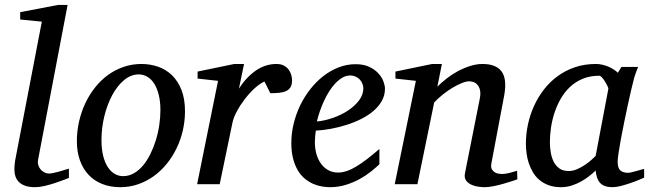

<svg xmlns="http://www.w3.org/2000/svg" viewBox="-20 -757 2670 789"><path d="M263.2 -25.9Q257.3 -23.4 241.2 -17.3Q225.1 -11.2 205.1 -4.6Q185.1 2 163.3 7.1Q141.6 12.2 124 12.2Q101.1 12.2 85 6.8Q68.8 1.5 58.6 -8.3Q48.3 -18.1 43.7 -31.5Q39.1 -44.9 39.1 -61Q39.1 -76.2 42 -96.2L151.9 -668L63 -676.8V-707L219.2 -736.8H257.8L136.2 -99.1Q134.3 -88.9 137.2 -78.9Q140.1 -68.8 146.5 -61.3Q152.8 -53.7 162.1 -48.8Q171.4 -43.9 182.1 -43.9Q189.5 -43.9 201.4 -46.6Q213.4 -49.3 225.6 -52.7Q237.8 -56.2 248.3 -59.6Q258.8 -63 263.2 -64Z M639.2 -304.2Q639.2 -339.8 632.3 -367.2Q625.5 -394.5 613.8 -413.1Q602.1 -431.6 585.7 -441.4Q569.3 -451.2 550.3 -451.2Q517.6 -451.2 489.5 -427.5Q461.4 -403.8 440.9 -365.5Q420.4 -327.1 408.7 -279.1Q397 -231 397 -182.1Q397 -145 403.8 -117.2Q410.6 -89.4 422.9 -70.6Q435.1 -51.8 451.2 -42.5Q467.3 -33.2 486.3 -33.2Q509.8 -33.2 530.5 -45.2Q551.3 -57.1 568.1 -77.4Q585 -97.7 598.1 -124.5Q611.3 -151.4 620.6 -181.4Q629.9 -211.4 634.5 -243.2Q639.2 -274.9 639.2 -304.2ZM740.2 -299.8Q740.2 -259.3 731.2 -220.5Q722.2 -181.6 705.3 -147Q688.5 -112.3 664.8 -83.3Q641.1 -54.2 611.6 -33Q582 -11.7 547.4 0.2Q512.7 12.2 474.1 12.2Q433.1 12.2 399.9 -1Q366.7 -14.2 343.8 -38.8Q320.8 -63.5 308.3 -98.4Q295.9 -133.3 295.9 -176.8Q295.9 -217.3 304.7 -256.6Q313.5 -295.9 329.8 -331.1Q346.2 -366.2 369.6 -396.2Q393.1 -426.3 422.6 -448Q452.1 -469.7 487.1 -481.9Q522 -494.1 561 -494.1Q597.2 -494.1 629.6 -482.9Q662.1 -471.7 686.8 -447.8Q711.4 -423.8 725.8 -387.2Q740.2 -350.6 740.2 -299.8Z M1180.2 -426.8Q1180.2 -409.2 1173.8 -398.7Q1167.5 -388.2 1155.8 -382.8Q1144 -377.4 1127.7 -375.7Q1111.3 -374 1090.8 -374L1066.9 -421.9Q1048.3 -414.1 1027.1 -394.8Q1005.9 -375.5 986.8 -350.8Q967.8 -326.2 953.6 -300Q939.5 -273.9 935.1 -252L882.8 0H790L876 -424.8L792 -434.1V-462.9L942.9 -494.1H982.9L961.9 -393.1Q992.7 -440.4 1031.7 -467.3Q1070.8 -494.1 1116.2 -494.1Q1134.3 -494.1 1146.5 -487.5Q1158.7 -481 1166.3 -470.7Q1173.8 -460.4 1177 -448.7Q1180.2 -437 1180.2 -426.8Z M1473.1 -394Q1473.1 -403.8 1469.2 -413.3Q1465.3 -422.9 1458.5 -430.2Q1451.7 -437.5 1441.4 -442.1Q1431.2 -446.8 1418.9 -446.8Q1402.3 -446.8 1387.2 -438Q1372.1 -429.2 1358.2 -414.6Q1344.2 -399.9 1332.3 -380.9Q1320.3 -361.8 1310.8 -340.8Q1301.3 -319.8 1293.9 -298.3Q1286.6 -276.9 1282.2 -257.8Q1314 -260.7 1347.9 -272.5Q1381.8 -284.2 1409.7 -302.5Q1437.5 -320.8 1455.3 -344.2Q1473.1 -367.7 1473.1 -394ZM1562 -393.1Q1562 -365.7 1549.3 -342.8Q1536.6 -319.8 1514.9 -301.3Q1493.2 -282.7 1464.6 -268.3Q1436 -253.9 1404.5 -243.9Q1373 -233.9 1340.3 -227.8Q1307.6 -221.7 1277.8 -220.2Q1276.4 -210.4 1275.1 -196.8Q1273.9 -183.1 1273.9 -173.8Q1273.9 -146.5 1280.5 -123.5Q1287.1 -100.6 1299.6 -83.7Q1312 -66.9 1329.6 -57.4Q1347.2 -47.9 1369.1 -47.9Q1402.8 -47.9 1443.4 -72.3Q1483.9 -96.7 1539.1 -145V-82Q1524.9 -68.4 1504.4 -52Q1483.9 -35.6 1457.8 -21.2Q1431.6 -6.8 1400.9 2.7Q1370.1 12.2 1335.9 12.2Q1320.8 12.2 1303 9.3Q1285.2 6.3 1267.6 -1.2Q1250 -8.8 1233.6 -22Q1217.3 -35.2 1204.8 -55.4Q1192.4 -75.7 1184.8 -103.8Q1177.2 -131.8 1177.2 -169.9Q1177.2 -209.5 1186.8 -248.8Q1196.3 -288.1 1213.6 -324Q1231 -359.9 1255.4 -390.9Q1279.8 -421.9 1309.1 -444.6Q1338.4 -467.3 1371.8 -480.2Q1405.3 -493.2 1440.9 -493.2Q1475.6 -493.2 1498.8 -481.7Q1522 -470.2 1536.1 -454.1Q1550.3 -438 1556.2 -420.9Q1562 -403.8 1562 -393.1Z M2106 -20Q2099.6 -17.6 2083.7 -12.5Q2067.9 -7.3 2048.3 -1.7Q2028.8 3.9 2008.3 8.1Q1987.8 12.2 1972.2 12.2Q1963.4 12.2 1948 10.5Q1932.6 8.8 1918.5 2.7Q1904.3 -3.4 1895.5 -15.1Q1886.7 -26.9 1891.1 -46.9L1952.1 -354Q1955.6 -374 1952.4 -387.2Q1949.2 -400.4 1942.1 -408.4Q1935.1 -416.5 1925.8 -419.7Q1916.5 -422.9 1908.2 -422.9Q1896 -422.9 1878.2 -415.8Q1860.4 -408.7 1840.6 -397Q1820.8 -385.3 1800.8 -369.4Q1780.8 -353.5 1764.2 -335.9L1695.3 0H1602.1L1689 -424.8L1605 -434.1V-462.9L1755.9 -494.1H1795.9L1777.3 -400.9Q1793.9 -417.5 1815.4 -434.3Q1836.9 -451.2 1861.3 -464.4Q1885.7 -477.5 1911.9 -485.8Q1938 -494.1 1962.9 -494.1Q2017.6 -494.1 2040.8 -463.9Q2064 -433.6 2052.2 -366.2L1999 -84Q1996.6 -69.8 2001.2 -61.5Q2005.9 -53.2 2013.4 -48.8Q2021 -44.4 2029.3 -43.2Q2037.6 -42 2042 -42Q2055.7 -42 2071.8 -45.9Q2087.9 -49.8 2105 -55.2Z M2480 -392.1Q2480.5 -394.5 2476.3 -403.3Q2472.2 -412.1 2466.3 -421.6Q2460.4 -431.2 2453.9 -438.5Q2447.3 -445.8 2442.9 -445.8Q2404.8 -445.8 2374.8 -433.3Q2344.7 -420.9 2322.3 -399.7Q2299.8 -378.4 2283.9 -350.6Q2268.1 -322.8 2258.3 -292.5Q2248.5 -262.2 2244.1 -231.4Q2239.7 -200.7 2239.7 -172.9Q2239.7 -151.9 2243.2 -130.9Q2246.6 -109.9 2255.1 -92.8Q2263.7 -75.7 2278.6 -64.9Q2293.5 -54.2 2316.9 -54.2Q2334.5 -54.2 2352.1 -62Q2369.6 -69.8 2384.8 -80.1Q2399.9 -90.3 2411.1 -100.6Q2422.4 -110.8 2427.7 -116.2ZM2627 -26.9Q2621.1 -24.4 2605.5 -17.8Q2589.8 -11.2 2570.6 -4.6Q2551.3 2 2531.5 7.1Q2511.7 12.2 2497.1 12.2Q2479 12.2 2466.6 7.8Q2454.1 3.4 2446 -5.4Q2438 -14.2 2433.6 -26.9Q2429.2 -39.6 2427.7 -56.2Q2416.5 -45.4 2401.4 -33.4Q2386.2 -21.5 2367.9 -11.2Q2349.6 -1 2328.9 5.6Q2308.1 12.2 2285.6 12.2Q2256.3 12.2 2234.1 3.9Q2211.9 -4.4 2195.8 -18.3Q2179.7 -32.2 2169.2 -50.5Q2158.7 -68.8 2152.3 -88.6Q2146 -108.4 2143.6 -128.7Q2141.1 -148.9 2141.1 -167Q2141.1 -205.6 2149.4 -244.9Q2157.7 -284.2 2174.1 -320.6Q2190.4 -356.9 2214.8 -388.7Q2239.3 -420.4 2271.2 -443.8Q2303.2 -467.3 2342.5 -480.7Q2381.8 -494.1 2428.7 -494.1Q2442.4 -494.1 2455.8 -491Q2469.2 -487.8 2481 -482.7Q2492.7 -477.5 2502.4 -471.2Q2512.2 -464.8 2519 -458L2533.7 -481.9H2602.1Q2599.6 -476.1 2596.7 -468Q2593.8 -460 2590.8 -451.7Q2587.9 -443.4 2585.7 -436Q2583.5 -428.7 2583 -424.8Q2579.6 -411.6 2573.2 -385Q2566.9 -358.4 2559.8 -325.2Q2552.7 -292 2545.2 -255.6Q2537.6 -219.2 2531.7 -186.8Q2525.9 -154.3 2522 -129.2Q2518.1 -104 2518.1 -92.8Q2518.1 -66.4 2529.3 -56.6Q2540.5 -46.9 2561 -46.9Q2565.9 -46.9 2575.4 -49.1Q2585 -51.3 2595.2 -54.2Q2605.5 -57.1 2614.3 -59.6Q2623 -62 2627 -63Z"/></svg>

Font: Charis SIL
Style: Italic
Weight: 400
Italic angle: -11°
Foundry: SIL International
Version: Version 4.112